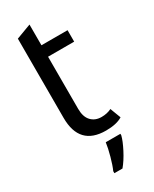

<svg xmlns="http://www.w3.org/2000/svg" viewBox="-224 -713 790 987"><g transform="rotate(-30 170.5 -219.0)"><path d="M228 -62Q261 -62 287 -75L311 -12Q276 10 213 10Q56 10 56 -156V-626L144 -659V-536H299V-468H144V-158Q144 -111 167 -86.5Q190 -62 228 -62ZM268 61V70Q261 99 237.5 144.5Q214 190 188 221H140V209Q152 183 164.5 137.5Q177 92 181 61Z"/></g></svg>

Font: Advent Sans Logo
Style: Regular
Weight: 400
Designer: Types & Symbols
Foundry: Types & Symbols
Version: Version 1.002